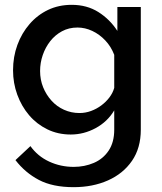

<svg xmlns="http://www.w3.org/2000/svg" viewBox="-20 -552 669 795"><path d="M273 5Q220 5 176 -16.5Q132 -38 100.5 -75Q69 -112 51.5 -160Q34 -208 34 -261Q34 -317 52 -366Q70 -415 102.5 -452.5Q135 -490 179 -511Q223 -532 277 -532Q340 -532 387.5 -502Q435 -472 466 -424V-523H563V-15Q563 61 526.5 114Q490 167 427 195Q364 223 285 223Q198 223 141 193Q84 163 44 111L106 53Q136 95 183.5 117Q231 139 285 139Q330 139 368.5 122.5Q407 106 430 71.5Q453 37 453 -15V-95Q425 -48 376 -21.5Q327 5 273 5ZM309 -84Q334 -84 357 -92.5Q380 -101 399.5 -115.5Q419 -130 433 -148.5Q447 -167 453 -188V-325Q440 -359 416 -384.5Q392 -410 362 -424Q332 -438 301 -438Q265 -438 236.5 -422.5Q208 -407 188 -381.5Q168 -356 157 -324Q146 -292 146 -258Q146 -222 158.5 -191Q171 -160 193 -135.5Q215 -111 245 -97.5Q275 -84 309 -84Z"/></svg>

Font: Raleway Thin SemiBold
Style: Regular
Weight: 600
Version: Version 4.026